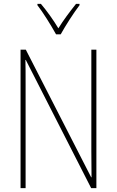

<svg xmlns="http://www.w3.org/2000/svg" viewBox="-20 -970 602 990"><path d="M269 -793H293C318 -838 358 -901 390 -943V-950H372C337 -906 307 -866 281 -824C256 -866 220 -916 191 -950H173V-943C200 -909 243 -840 269 -793ZM477 0V-714H451V-190C451 -156 452 -103 452 -56H450L113 -714H86V0H112V-534C112 -589 112 -625 111 -661H113L450 0Z"/></svg>

Font: Noto Sans Thai Cond Thin
Style: Regular
Weight: 100
Width: 3
Designer: Monotype Design Team
Foundry: Monotype Imaging Inc.
Version: Version 2.002